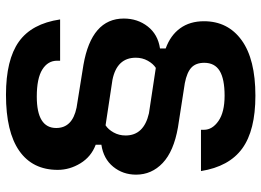

<svg xmlns="http://www.w3.org/2000/svg" viewBox="-136 -604 874 642"><g transform="rotate(90 301.0 -283.0)"><path d="M45 -47H183V-37Q183 -6 212.5 12.5Q242 31 303 31Q408 31 408 -34Q408 -88 340 -102L197 -125Q42 -152 42 -260Q42 -306 68.5 -340Q95 -374 142 -381V-400Q98 -416 74.5 -448.5Q51 -481 51 -528Q51 -608 114.5 -654Q178 -700 300 -700Q416 -700 476.5 -656Q537 -612 552 -518H414V-528Q414 -556 384.5 -576.5Q355 -597 300 -597Q244 -597 217 -580.5Q190 -564 190 -529Q190 -501 206 -486Q222 -471 258 -464L406 -441Q486 -427 525 -390Q564 -353 564 -301Q564 -257 537.5 -224.5Q511 -192 464 -185V-166Q504 -151 526 -115Q548 -79 548 -39Q548 45 484.5 89.5Q421 134 297 134Q180 134 119.5 91Q59 48 45 -47ZM247 -222 399 -199Q413 -208 423 -226Q433 -244 433 -266Q433 -327 359 -344L207 -367Q193 -358 183 -340Q173 -322 173 -300Q173 -237 247 -222Z"/></g></svg>

Font: Mozilla Text BETA
Style: Bold
Weight: 700
Designer: Studio DRAMA
Foundry: Studio DRAMA
Version: Version 0.100